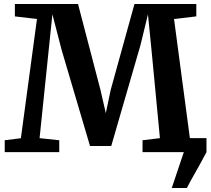

<svg xmlns="http://www.w3.org/2000/svg" viewBox="-20 -763 1057 963"><path d="M841.5 180 902 0 894.8 -70.2H1015.6V0Q1000.9 28.9 982.3 62Q963.7 95.1 946.3 126Q928.8 156.9 917.3 180ZM84.7 -69.7 165.4 -667.6 54.6 -680.8V-743H371.3L483.8 -312.5L510.7 -195.5L535.3 -312.5L654.4 -743H964.6V-680.8L852.9 -667.6L932.3 -70.7L1013.1 -59.6V0H694.9V-59.6L782.1 -70.1L740.3 -508L722.1 -691L684.6 -536.7L537.9 -30.6H431.5L289.4 -511.5L242.8 -691.4L223.8 -508L178.5 -70.1L277.2 -59.6V0H3.7V-59.6Z"/></svg>

Font: Merriweather 7pt Light
Style: Regular
Weight: 300
Designer: Eben Sorkin
Foundry: Eben Sorkin
Version: Version 2.200;gftools[0.9.31]